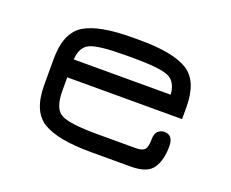

<svg xmlns="http://www.w3.org/2000/svg" viewBox="-82 -580 852 709"><g transform="rotate(20 344.0 -225.0)"><path d="M604.5 -276.4V-229.5H153.3V-176.8Q153.3 -106.4 187 -88.4Q220.7 -70.3 330.1 -70.3H480.5Q506.8 -70.3 515.6 -81.1Q524.4 -91.8 524.4 -121.1Q524.4 -143.6 535.2 -153.3Q545.9 -163.1 559.6 -163.1Q594.7 -163.1 594.7 -118.2Q594.7 -64.5 572.8 -32.2Q550.8 0 487.3 0H330.1Q198.2 0 140.6 -35.6Q83 -71.3 83 -173.8V-276.4Q83 -378.9 140.6 -414.6Q198.2 -450.2 330.1 -450.2H358.4Q489.3 -450.2 546.9 -414.6Q604.5 -378.9 604.5 -276.4ZM358.4 -379.9H330.1Q224.6 -379.9 190.4 -365.2Q156.2 -350.6 153.3 -299.8H534.2Q530.3 -351.6 495.1 -365.7Q460 -379.9 358.4 -379.9Z"/></g></svg>

Font: Jura
Style: DemiBold
Weight: 600
Version: Version 2.4